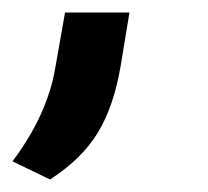

<svg xmlns="http://www.w3.org/2000/svg" viewBox="-45 -130 333 307"><path d="M35 157 -25 128Q-7 104 7 79Q21 54 30.5 27.5Q40 1 44 -25L59 -110H162L148 -25Q137 40 111.5 82Q86 124 35 157Z"/></svg>

Font: Gantari SemiBold
Style: Italic
Weight: 600
Italic angle: -10°
Designer: Anugrah Pasau
Foundry: Lafontype
Version: Version 1.000